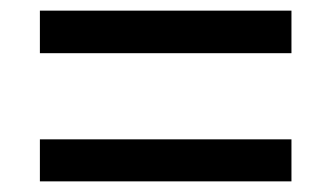

<svg xmlns="http://www.w3.org/2000/svg" viewBox="-20 -501 622 361"><path d="M55 -481H528V-401H55ZM55 -239H528V-160H55Z"/></svg>

Font: Murecho Medium
Style: Regular
Weight: 500
Designer: Neil Summerour
Foundry: Positype
Version: Version 1.010; ttfautohint (v1.8.3)